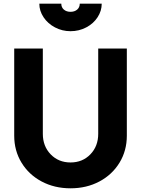

<svg xmlns="http://www.w3.org/2000/svg" viewBox="-20 -1008 764 1040"><path d="M57 -273V-745H212V-283Q212 -216 254.5 -172Q297 -128 362 -128Q427 -128 469.5 -172Q512 -216 512 -283V-745H667V-273Q667 -192 627.5 -127Q588 -62 518.5 -25Q449 12 362 12Q275 12 205.5 -25Q136 -62 96.5 -127Q57 -192 57 -273ZM193 -988H312Q312 -968 326 -956Q340 -944 362 -944Q384 -944 398 -956Q412 -968 412 -988H531Q531 -949 508.5 -914.5Q486 -880 447 -859.5Q408 -839 362 -839Q317 -839 278 -859.5Q239 -880 216 -914.5Q193 -949 193 -988Z"/></svg>

Font: Eudoxus Sans ExtraBold
Style: Regular
Weight: 800
Designer: Stijn de Vries
Foundry: tokotype
Version: Version 2.005